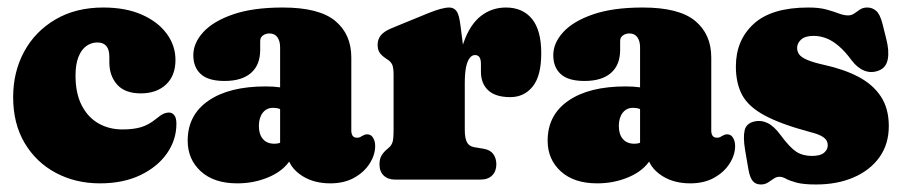

<svg xmlns="http://www.w3.org/2000/svg" viewBox="-20 -478 2400 511"><path d="M447 -318.5Q447 -276.5 421.8 -253Q396.5 -229.5 355 -229.5Q312.5 -229.5 291.8 -252.8Q271 -276 271 -312.5V-327Q271 -346 263 -355.5Q255 -365 239 -365Q223 -365 209.8 -355.5Q196.5 -346 188.8 -326.5Q181 -307 181 -277Q181 -229 197.8 -197Q214.5 -165 242.8 -149.2Q271 -133.5 305.5 -133.5Q335 -133.5 355.2 -139.5Q375.5 -145.5 394.5 -161Q408.5 -172.5 415.8 -175.5Q423 -178.5 429.5 -178.5Q438 -178.5 443.8 -171.5Q449.5 -164.5 449.5 -148.5Q449.5 -106 424.5 -70Q399.5 -34 353.8 -12Q308 10 246 10Q181 10 128.5 -18Q76 -46 45.5 -97.5Q15 -149 15 -219.5Q15 -286.5 44.2 -340.5Q73.5 -394.5 127.5 -426.2Q181.5 -458 255 -458Q314.5 -458 357.5 -439Q400.5 -420 423.8 -388.2Q447 -356.5 447 -318.5Z M743 -80V-94L725.5 -95V-352Q725.5 -369 718.2 -379Q711 -389 697 -389Q687.5 -389 680 -383.8Q672.5 -378.5 672.5 -369V-345.5Q672.5 -305 648 -283.8Q623.5 -262.5 577.5 -262.5Q534.5 -262.5 514.5 -280.8Q494.5 -299 494.5 -331Q494.5 -363.5 521 -392.5Q547.5 -421.5 600.5 -439.8Q653.5 -458 732.5 -458Q829 -458 872 -422.5Q915 -387 915 -325V-129.5Q915 -123 918.2 -117.2Q921.5 -111.5 930.5 -111.5Q935 -111.5 938.2 -113Q941.5 -114.5 944.5 -116.5Q947 -118 950.2 -119.2Q953.5 -120.5 957.5 -120.5Q967.5 -120.5 973 -111.2Q978.5 -102 978.5 -89.5Q978.5 -66 964 -43Q949.5 -20 922.8 -5Q896 10 859 10Q809.5 10 776.2 -15.5Q743 -41 743 -80ZM479.5 -103.5Q479.5 -172 534.8 -210Q590 -248 687 -248Q708 -248 726 -245.5Q744 -243 755 -238L736.5 -181.5Q728.5 -187 722 -189Q715.5 -191 706.5 -191Q689.5 -191 679.2 -177.8Q669 -164.5 669 -142.5Q669 -120.5 679.8 -108Q690.5 -95.5 710 -95.5Q721.5 -95.5 730.5 -100Q739.5 -104.5 743 -109.5L754 -54.5Q735.5 -24 696.2 -7Q657 10 611.5 10Q549.5 10 514.5 -22Q479.5 -54 479.5 -103.5Z M1197.5 -243Q1197.5 -318 1214.2 -365.5Q1231 -413 1260 -435.5Q1289 -458 1326.5 -458Q1371 -458 1395.8 -427.8Q1420.5 -397.5 1420.5 -336.5Q1420.5 -276 1397.8 -247.8Q1375 -219.5 1338 -219.5Q1299 -219.5 1279.5 -237.5Q1260 -255.5 1260 -287V-307.5Q1260 -320 1256 -325.8Q1252 -331.5 1244 -331.5Q1236 -331.5 1229.8 -323.2Q1223.5 -315 1220.2 -298.5Q1217 -282 1217 -257ZM1205.5 -410.5 1217 -321V-133Q1217 -111 1222.5 -100Q1228 -89 1241 -86.5L1267.5 -82Q1285 -79 1293 -67.8Q1301 -56.5 1301 -40.5Q1301 -22.5 1290 -11.2Q1279 0 1258 0H1031.5Q1012.5 0 1001.2 -10.8Q990 -21.5 990 -40.5Q990 -55 995.5 -64.2Q1001 -73.5 1011.5 -82L1016.5 -86.5Q1022 -91.5 1024.8 -100Q1027.5 -108.5 1027.5 -133V-278.5Q1027.5 -298 1023.8 -306Q1020 -314 1011.5 -319.5L1007 -322.5Q995 -330.5 990 -338.5Q985 -346.5 985 -359Q985 -373.5 993.8 -384.2Q1002.5 -395 1023.5 -403.5L1117.5 -442Q1138 -450.5 1152.2 -454.2Q1166.5 -458 1175.5 -458Q1188 -458 1195 -448.5Q1202 -439 1205.5 -410.5Z M1701 -80V-94L1683.5 -95V-352Q1683.5 -369 1676.2 -379Q1669 -389 1655 -389Q1645.5 -389 1638 -383.8Q1630.5 -378.5 1630.5 -369V-345.5Q1630.5 -305 1606 -283.8Q1581.5 -262.5 1535.5 -262.5Q1492.5 -262.5 1472.5 -280.8Q1452.5 -299 1452.5 -331Q1452.5 -363.5 1479 -392.5Q1505.5 -421.5 1558.5 -439.8Q1611.5 -458 1690.5 -458Q1787 -458 1830 -422.5Q1873 -387 1873 -325V-129.5Q1873 -123 1876.2 -117.2Q1879.5 -111.5 1888.5 -111.5Q1893 -111.5 1896.2 -113Q1899.5 -114.5 1902.5 -116.5Q1905 -118 1908.2 -119.2Q1911.5 -120.5 1915.5 -120.5Q1925.5 -120.5 1931 -111.2Q1936.5 -102 1936.5 -89.5Q1936.5 -66 1922 -43Q1907.5 -20 1880.8 -5Q1854 10 1817 10Q1767.5 10 1734.2 -15.5Q1701 -41 1701 -80ZM1437.5 -103.5Q1437.5 -172 1492.8 -210Q1548 -248 1645 -248Q1666 -248 1684 -245.5Q1702 -243 1713 -238L1694.5 -181.5Q1686.5 -187 1680 -189Q1673.5 -191 1664.5 -191Q1647.5 -191 1637.2 -177.8Q1627 -164.5 1627 -142.5Q1627 -120.5 1637.8 -108Q1648.5 -95.5 1668 -95.5Q1679.5 -95.5 1688.5 -100Q1697.5 -104.5 1701 -109.5L1712 -54.5Q1693.5 -24 1654.2 -7Q1615 10 1569.5 10Q1507.5 10 1472.5 -22Q1437.5 -54 1437.5 -103.5Z M2141 -63Q2163.5 -63 2173.2 -71.5Q2183 -80 2183 -91Q2183 -98 2179.8 -104Q2176.5 -110 2166.5 -115.8Q2156.5 -121.5 2136.5 -126.5Q2058 -147.5 2015 -170.8Q1972 -194 1955.2 -225.2Q1938.5 -256.5 1938.5 -301Q1938.5 -371 1986 -414.5Q2033.5 -458 2131.5 -458Q2160 -458 2179.2 -452.8Q2198.5 -447.5 2212.2 -442.2Q2226 -437 2237 -437Q2246.5 -437 2253.8 -442.2Q2261 -447.5 2269 -452.8Q2277 -458 2288.5 -458Q2301.5 -458 2311.8 -449.2Q2322 -440.5 2328.5 -415.5L2338.5 -375.5Q2347 -343 2342.8 -320.5Q2338.5 -298 2319.5 -290.5Q2299.5 -282.5 2280.8 -289.8Q2262 -297 2247 -317Q2228.5 -342 2211.5 -356.2Q2194.5 -370.5 2178.2 -376.5Q2162 -382.5 2145.5 -382.5Q2123 -382.5 2112.2 -372.8Q2101.5 -363 2101.5 -350.5Q2101.5 -341 2107 -333.2Q2112.5 -325.5 2128 -318.8Q2143.5 -312 2172.5 -305.5Q2225.5 -294 2264.2 -273.8Q2303 -253.5 2324.2 -221.5Q2345.5 -189.5 2345.5 -142.5Q2345.5 -94.5 2320.8 -59.8Q2296 -25 2252.2 -6Q2208.5 13 2152 13Q2118 13 2099.8 8Q2081.5 3 2072 -2.2Q2062.5 -7.5 2054.5 -7.5Q2046 -7.5 2038.8 -2.2Q2031.5 3 2023.5 8Q2015.5 13 2005 13Q1991.5 13 1983.8 4.2Q1976 -4.5 1972 -26.5L1963 -79Q1957.5 -112.5 1961.8 -131Q1966 -149.5 1987 -154.5Q2005.5 -159 2023 -150.5Q2040.5 -142 2057.5 -118.5Q2082 -85.5 2099.2 -74.2Q2116.5 -63 2141 -63Z"/></svg>

Font: Fraunces 144pt S100 Black
Style: Regular
Weight: 900
Version: Version 1.000